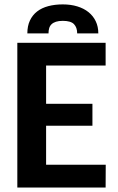

<svg xmlns="http://www.w3.org/2000/svg" viewBox="-20 -840 528 860"><path d="M57.6 0ZM453.1 -648.4V-546.4H186.5V-375H394V-276.9H186.5V-102.1H453.6L453.1 0H57.6V-648.4ZM261.2 -820.3Q296.9 -820.3 326.4 -811.3Q356 -802.2 376.7 -785.4Q397.5 -768.6 408.9 -744.6Q420.4 -720.7 420.4 -690.4H325.7Q325.7 -716.8 311.5 -731.7Q297.4 -746.6 261.2 -746.6Q243.2 -746.6 231 -742.7Q218.8 -738.8 211.2 -731.7Q203.6 -724.6 200.4 -714.1Q197.3 -703.6 197.3 -690.4H102.5Q102.5 -723.6 114 -748Q125.5 -772.5 146.2 -788.6Q167 -804.7 196.3 -812.5Q225.6 -820.3 261.2 -820.3Z"/></svg>

Font: Carlito
Style: Bold
Weight: 700
Designer: Lukasz Dziedzic
Foundry: tyPoland Lukasz Dziedzic
Version: Version 1.104